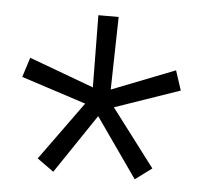

<svg xmlns="http://www.w3.org/2000/svg" viewBox="-38 -750 501 479"><g transform="rotate(5 212.0 -511.0)"><path d="M176.3 -488.3 14.2 -541 29.8 -590.3 191.9 -530.3 189.9 -710.9H240.7L236.8 -528.8L395 -590.8L411.1 -541.5L248.5 -485.4L357.4 -341.8L315.9 -311L211.4 -460L111.8 -312L70.3 -341.8Z"/></g></svg>

Font: Vazir Thin
Style: Thin
Weight: 100
Designer: Saber Rastikerdar
Foundry: Saber Rastikerdar
Version: Version 30.0.0